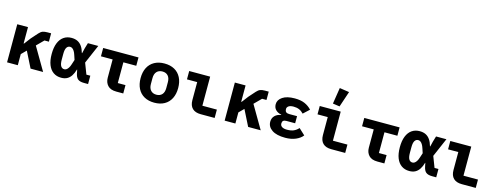

<svg xmlns="http://www.w3.org/2000/svg" viewBox="-19 -1680 6638 2557"><g transform="rotate(15 3300.0 -402.0)"><path d="M69 0V-525H217V-300H223L290 -388L369 -477Q395 -506 419.5 -515.5Q444 -525 484 -525H536V-410H475L381 -316L566 0H393L283 -219L217 -153V0Z M1186 0H1129Q1072 0 1044 -23Q1016 -46 1005 -104L996 -148H993Q978 -95 954.5 -59.5Q931 -24 897.5 -6Q864 12 816 12Q754 12 708.5 -19.5Q663 -51 638.5 -112Q614 -173 614 -262Q614 -351 638.5 -412.5Q663 -474 708.5 -505.5Q754 -537 816 -537Q864 -537 899 -520Q934 -503 959 -467.5Q984 -432 999 -377H1003L1020 -448L1043 -525H1186L1074 -266L1132 -115H1186ZM828 -108Q844 -108 858 -117.5Q872 -127 885 -147Q898 -167 908 -199L929 -263L908 -326Q898 -358 885 -378Q872 -398 858 -407.5Q844 -417 828 -417Q797 -417 780 -389.5Q763 -362 763 -302V-223Q763 -163 780 -135.5Q797 -108 828 -108Z M1575 0Q1494.6 0 1455.8 -42Q1417 -84 1417 -149V-401H1256V-516H1743V-401H1565V-115H1671V0Z M2100 12Q2020 12 1961.5 -20.5Q1903 -53 1872 -114Q1841 -175 1841 -258Q1841 -342 1872 -402.5Q1903 -463 1961.5 -495.5Q2020 -528 2100 -528Q2181 -528 2239 -495.5Q2297 -463 2328 -402.5Q2359 -342 2359 -258Q2359 -175 2328 -114Q2297 -53 2239 -20.5Q2181 12 2100 12ZM2100 -98Q2150 -98 2178 -129Q2206 -160 2206 -217V-299Q2206 -356 2178 -387Q2150 -418 2100 -418Q2051 -418 2022.5 -387Q1994 -356 1994 -299V-217Q1994 -160 2022.5 -129Q2051 -98 2100 -98Z M2931 0H2739Q2663 0 2623 -39Q2583 -78 2583 -153V-401H2442V-516H2731V-115H2931Z M3069 0V-525H3217V-300H3223L3290 -388L3369 -477Q3395 -506 3419.5 -515.5Q3444 -525 3484 -525H3536V-410H3475L3381 -316L3566 0H3393L3283 -219L3217 -153V0Z M3906 12Q3786 12 3722.5 -31Q3659 -74 3659 -144Q3659 -195 3692 -227.5Q3725 -260 3776 -267V-272Q3728 -281 3698.5 -310.5Q3669 -340 3669 -388Q3669 -448 3728.5 -488Q3788 -528 3896 -528Q3979 -528 4034.5 -503.5Q4090 -479 4130 -435L4048 -359Q4020 -389 3986.5 -403.5Q3953 -418 3909 -418Q3863 -418 3840.5 -402Q3818 -386 3818 -363V-357Q3818 -334 3832 -320.5Q3846 -307 3877 -307H3985V-209H3864Q3835 -209 3821.5 -197Q3808 -185 3808 -163V-157Q3808 -130 3832 -114Q3856 -98 3902 -98Q3957 -98 3993 -114Q4029 -130 4059 -163L4144 -84Q4111 -41 4049 -14.5Q3987 12 3906 12Z M4731 0H4539Q4463 0 4423 -39Q4383 -78 4383 -153V-401H4242V-516H4531V-115H4731ZM4498 -579 4403 -593 4438 -816 4571 -796Z M5175 0Q5094.6 0 5055.8 -42Q5017 -84 5017 -149V-401H4856V-516H5343V-401H5165V-115H5271V0Z M5986 0H5929Q5872 0 5844 -23Q5816 -46 5805 -104L5796 -148H5793Q5778 -95 5754.5 -59.5Q5731 -24 5697.5 -6Q5664 12 5616 12Q5554 12 5508.5 -19.5Q5463 -51 5438.5 -112Q5414 -173 5414 -262Q5414 -351 5438.5 -412.5Q5463 -474 5508.5 -505.5Q5554 -537 5616 -537Q5664 -537 5699 -520Q5734 -503 5759 -467.5Q5784 -432 5799 -377H5803L5820 -448L5843 -525H5986L5874 -266L5932 -115H5986ZM5628 -108Q5644 -108 5658 -117.5Q5672 -127 5685 -147Q5698 -167 5708 -199L5729 -263L5708 -326Q5698 -358 5685 -378Q5672 -398 5658 -407.5Q5644 -417 5628 -417Q5597 -417 5580 -389.5Q5563 -362 5563 -302V-223Q5563 -163 5580 -135.5Q5597 -108 5628 -108Z M6531 0H6339Q6263 0 6223 -39Q6183 -78 6183 -153V-401H6042V-516H6331V-115H6531Z"/></g></svg>

Font: Lilex
Style: Regular
Weight: 400
Monospace: yes
Designer: Mike Abbink, Paul van der Laan, Pieter van Rosmalen, Mikhael Khrustik
Foundry: Mikhael Khrustik
Version: Version 2.510